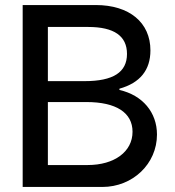

<svg xmlns="http://www.w3.org/2000/svg" viewBox="-20 -742 693 762"><path d="M323 -337C441 -337 506 -295 506 -219C506 -140 434 -87 328 -87H170V-337ZM330 -635C433 -635 484 -599 484 -528C484 -455 429 -420 316 -420H170V-635ZM386 0C507 0 603 -92 603 -208C603 -296 546 -364 454 -385V-390C536 -413 577 -464 577 -542C577 -653 493 -722 360 -722H70V0Z"/></svg>

Font: Perun
Style: Regular
Weight: 400
Foundry: Copyright (c) Stefan Peev, Context Ltd, 2016
Version: Version 1.089